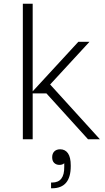

<svg xmlns="http://www.w3.org/2000/svg" viewBox="-20 -750 566 1034"><path d="M230 -247H156V0H103V-730H156V-258L402 -525H462L250 -295L518 0H454ZM361 141V145Q361 264 260 264H255V233H261Q327 233 326 149V129Q317 138 300 138Q283 138 272 127.5Q261 117 261 97Q261 77 272.5 65.5Q284 54 304 54Q331 54 346 75.5Q361 97 361 141Z"/></svg>

Font: Sora-SIA ExtraLight
Style: Regular
Weight: 200
Designer: Jonathan Barnbrook, Julián Moncada
Foundry: Barnbrook Fonts
Version: Version 2.000